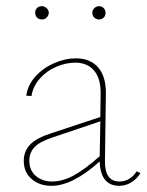

<svg xmlns="http://www.w3.org/2000/svg" viewBox="-20 -599 475 622"><path d="M435 -38Q423 -19 405 -8Q387 3 366 3Q336 3 320 -17Q304 -37 303 -76Q215 3 147 3Q108 3 82.5 -19Q57 -41 57 -78Q57 -109 77.5 -130.5Q98 -152 145 -167L305 -220L306 -294Q307 -344 285 -370Q263 -396 224 -396Q194 -396 163 -383Q132 -370 109.5 -345Q87 -320 82 -288L65 -289Q70 -324 95 -351.5Q120 -379 155.5 -394.5Q191 -410 226 -410Q273 -410 298.5 -380Q324 -350 323 -294L320 -81Q318 -11 367 -11Q401 -11 423 -44ZM149 -11Q183 -11 219.5 -31Q256 -51 303 -93L305 -206L151 -154Q108 -140 91.5 -122Q75 -104 75 -79Q75 -47 96 -29Q117 -11 149 -11ZM94 -558Q94 -567 100 -573Q106 -579 116 -579Q124 -579 131 -572.5Q138 -566 138 -558Q138 -549 131.5 -542.5Q125 -536 116 -536Q106 -536 100 -542Q94 -548 94 -558ZM279 -558Q279 -566 285.5 -572.5Q292 -579 301 -579Q310 -579 316 -572.5Q322 -566 322 -558Q322 -548 316 -542Q310 -536 301 -536Q292 -536 285.5 -542Q279 -548 279 -558Z"/></svg>

Font: Ysabeau Thin
Style: Regular
Weight: 200
Designer: Christian Thalmann (Catharsis Fonts)
Version: Version 0.003